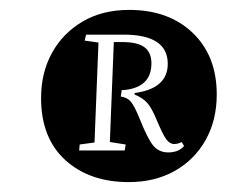

<svg xmlns="http://www.w3.org/2000/svg" viewBox="-20 -773 491 388"><path d="M240 -405Q161 -405 112 -449.5Q63 -494 63 -575Q63 -626 85 -666Q107 -706 147 -729.5Q187 -753 241 -753Q321 -753 369.5 -706.5Q418 -660 418 -582Q418 -530 395.5 -490Q373 -450 333 -427.5Q293 -405 240 -405ZM320 -465Q341 -465 352 -478L347 -486Q340 -482 332 -482Q323 -482 316 -491.5Q309 -501 296 -532Q287 -554 278 -564.5Q269 -575 252 -582V-585Q319 -594 319 -644Q319 -703 230 -703H154L151 -691L179 -687L171 -485L141 -481L140 -469H232L234 -481L202 -486L210 -688H227Q258 -688 272 -677.5Q286 -667 286 -645Q286 -596 230 -591H226L224 -578Q237 -576 244 -568Q251 -560 261 -536Q278 -493 289.5 -479Q301 -465 320 -465Z"/></svg>

Font: Literata 36pt Light
Style: Italic
Weight: 300
Italic angle: -2°
Designer: Latin by Veronika Burian and Jose Scaglione. Greek by Irene Vlachou. Cyrillic by Vera Evstafieva
Foundry: TypeTogether
Version: Version 3.002